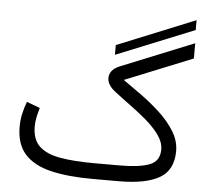

<svg xmlns="http://www.w3.org/2000/svg" viewBox="-54 -843 979 901"><g transform="rotate(5 435.5 -392.5)"><path d="M468.3 -589.4V-635.3L835.9 -784.7V-738.3ZM537.6 0H414.1Q298.8 0 217.8 -19.3Q136.7 -38.6 94.5 -85.4Q52.2 -132.3 52.2 -214.8Q52.2 -246.1 58.8 -275.6Q65.4 -305.2 76.2 -333.5L138.7 -310.1Q132.3 -289.1 127.4 -266.4Q122.6 -243.7 122.6 -222.7Q122.6 -159.7 157.2 -127.9Q191.9 -96.2 257.3 -85.2Q322.8 -74.2 414.1 -74.2H537.1Q627.9 -74.2 675.8 -92.3Q723.6 -110.4 723.6 -165.5Q723.6 -199.7 699.5 -233.4Q675.3 -267.1 637.7 -299.3Q600.1 -331.5 558.6 -361.6Q517.1 -391.6 482.4 -418.9Q467.3 -430.7 457.3 -446Q447.3 -461.4 447.3 -477.5Q447.3 -517.1 494.1 -536.6L838.9 -676.3V-604.5L520 -475.6Q560.5 -447.3 607.9 -413.1Q655.3 -378.9 697.5 -339.6Q739.7 -300.3 766.8 -256.1Q793.9 -211.9 793.9 -163.6Q793.5 -74.2 729 -37.1Q664.6 0 537.6 0Z"/></g></svg>

Font: Vazirmatn RD UI Light
Style: Regular
Weight: 300
Designer: Saber Rastikerdar
Foundry: Saber Rastikerdar
Version: Version 33.003